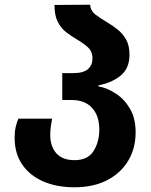

<svg xmlns="http://www.w3.org/2000/svg" viewBox="-20 -784 642 814"><path d="M295 10Q221 10 164 -14.5Q107 -39 74.5 -86Q42 -133 42 -201Q42 -226 46.5 -245.5Q51 -265 58 -281H201Q198 -265 195.5 -248Q193 -231 193 -213Q193 -163 219 -134Q245 -105 296 -105Q352 -105 376.5 -143.5Q401 -182 401 -235Q401 -293 370.5 -326.5Q340 -360 284 -360H244V-474H289Q334 -474 353 -491Q372 -508 372 -536Q372 -567 351 -585Q330 -603 304 -618Q282 -631 260.5 -647.5Q239 -664 225 -691Q211 -718 211 -763L362 -764Q364 -738 385 -722Q406 -706 435 -689Q457 -676 478.5 -659Q500 -642 514.5 -616.5Q529 -591 529 -552Q529 -494 491.5 -463.5Q454 -433 397 -422V-418Q435 -411 471.5 -387Q508 -363 531.5 -322.5Q555 -282 555 -223Q555 -155 523.5 -102.5Q492 -50 434 -20Q376 10 295 10Z"/></svg>

Font: Noto Sans Georgian Bold
Style: Regular
Weight: 700
Designer: Monotype Design Team, Akaki Razmadze
Foundry: Google LLC
Version: Version 2.005; ttfautohint (v1.8.4.7-5d5b)